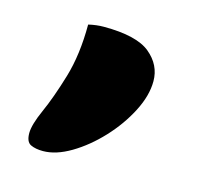

<svg xmlns="http://www.w3.org/2000/svg" viewBox="-56 -210 412 400"><g transform="rotate(15 150.0 -10.5)"><path d="M67 131Q51 131 40.5 126Q30 121 30 102Q30 84 45 50.5Q60 17 75 -33Q90 -83 90 -148Q107 -152 123 -152Q194 -152 223 -128Q252 -104 252 -69Q252 -38 234 -3Q216 32 187.5 62.5Q159 93 127 112Q95 131 67 131Z"/></g></svg>

Font: Protest Riot
Style: Regular
Weight: 400
Designer: Octavio Pardo
Foundry: Ashler Design
Version: Version 2.005; ttfautohint (v1.8.4.7-5d5b)